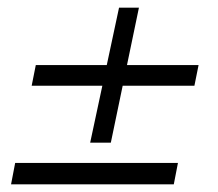

<svg xmlns="http://www.w3.org/2000/svg" viewBox="-20 -480 567 500"><path d="M497.1 -310.5 486.3 -256.8H62.5L73.2 -310.5ZM290 -460H341.8L268.6 -108.4H214.8ZM443.4 -55.7 432.6 0H8.8L19.5 -55.7Z"/></svg>

Font: Crimson Pro Light
Style: Italic
Weight: 300
Italic angle: -12°
Designer: Jacques Le Bailly
Foundry: Baron von Fonthausen
Version: Version 1.003